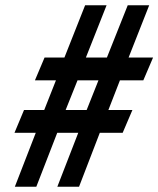

<svg xmlns="http://www.w3.org/2000/svg" viewBox="-20 -708 600 728"><path d="M112.4 -403.3H192.1L147.7 -291H71.1L34.9 -204.4H115.6L36.3 0H117.7L197 -204.4H276.7L197.4 0H279.7L358.4 -204.4H445.1L482.1 -291H391L434.7 -403.3H523.4L560.4 -489.9H467.6L545.7 -688H464.3L385.4 -489.9H305.7L384.1 -688H302.7L224.3 -489.9H149ZM273.9 -403.3H353.3L308.6 -291H228.9Z"/></svg>

Font: Secuela ExtLt
Style: Italic
Weight: 200
Italic angle: -8°
Designer: Fernando Haro
Foundry: deFharo
Version: Version 1.704